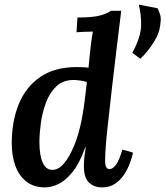

<svg xmlns="http://www.w3.org/2000/svg" viewBox="-20 -802 718 833"><path d="M175 11Q126 11 94 -14.5Q62 -40 46.5 -83Q31 -126 31 -180Q31 -276 61.5 -350.5Q92 -425 154.5 -468Q217 -511 313 -511Q323 -511 338.5 -510.5Q354 -510 364 -508Q370 -572 374.5 -609Q379 -646 383 -665Q366 -665 345.5 -664Q325 -663 312 -662L316 -726Q385 -726 417 -735.5Q449 -745 460 -755H506Q497 -684 487.5 -604.5Q478 -525 467 -432Q460 -365 452.5 -302Q445 -239 440.5 -188Q436 -137 436 -105Q436 -68 455 -68Q468 -68 482.5 -86.5Q497 -105 511 -153L557 -140Q553 -120 543.5 -94Q534 -68 518 -44Q502 -20 478.5 -4.5Q455 11 423 11Q388 11 366 -10Q344 -31 344 -80Q344 -102 346 -120.5Q348 -139 352 -163H350Q325 -93 294.5 -55.5Q264 -18 233.5 -3.5Q203 11 175 11ZM207 -65Q234 -65 258 -93.5Q282 -122 302 -171Q322 -220 334 -281Q341 -317 346.5 -358Q352 -399 357 -446Q347 -450 329 -452.5Q311 -455 299 -455Q253 -455 224 -427Q195 -399 179 -355.5Q163 -312 157 -266.5Q151 -221 151 -186Q151 -129 165 -97Q179 -65 207 -65ZM589 -547 554 -573Q590 -639 592 -687Q594 -735 582 -782L664 -766Q673 -747 676 -733.5Q679 -720 676 -701Q673 -660 647.5 -619.5Q622 -579 589 -547Z"/></svg>

Font: Lora SemiBold
Style: Italic
Weight: 600
Italic angle: -3°
Designer: Olga Karpushina, Alexei Vanyashin (Cyrillic)
Foundry: Cyreal
Version: Version 3.011; ttfautohint (v1.8.4.7-5d5b)